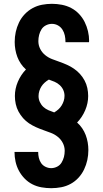

<svg xmlns="http://www.w3.org/2000/svg" viewBox="-20 -843 540 1006"><path d="M248 143Q223 143 197.5 138.5Q172 134 149.5 122.5Q127 111 109 92.5Q91 74 79 51.5Q67 29 61.5 4Q56 -21 56 -47H180Q180 -31 183.5 -16Q187 -1 195.5 11.5Q204 24 218.5 31Q233 38 248 38Q264 38 279 30.5Q294 23 302.5 9Q311 -5 315 -20.5Q319 -36 319 -53Q319 -74 309.5 -93Q300 -112 283.5 -125.5Q267 -139 247.5 -146.5Q228 -154 208 -161Q188 -168 169 -176.5Q150 -185 132.5 -196.5Q115 -208 101 -224Q87 -240 77 -258.5Q67 -277 62.5 -298Q58 -319 58 -340Q58 -378 73.5 -414.5Q89 -451 116 -479Q101 -492 89.5 -509Q78 -526 71 -544.5Q64 -563 60.5 -583Q57 -603 57 -623Q57 -650 62.5 -675.5Q68 -701 79.5 -725Q91 -749 109.5 -768.5Q128 -788 151 -800.5Q174 -813 200 -818Q226 -823 252 -823Q278 -823 304 -818Q330 -813 353 -801Q376 -789 394 -770Q412 -751 423.5 -728Q435 -705 441 -679.5Q447 -654 447 -628Q447 -626 446.5 -625Q446 -624 446 -622H323Q323 -623 323 -623.5Q323 -624 323 -625Q323 -641 319.5 -657.5Q316 -674 307 -688Q298 -702 283.5 -710Q269 -718 252 -718Q236 -718 221 -710.5Q206 -703 197.5 -689.5Q189 -676 185 -660Q181 -644 181 -627Q181 -606 190.5 -587Q200 -568 216.5 -554.5Q233 -541 252.5 -533.5Q272 -526 292 -519Q312 -512 331 -503.5Q350 -495 367.5 -483Q385 -471 399 -455.5Q413 -440 423 -421.5Q433 -403 437.5 -382Q442 -361 442 -340Q442 -302 426.5 -265.5Q411 -229 384 -201Q399 -188 410.5 -171Q422 -154 429 -135.5Q436 -117 439.5 -97Q443 -77 443 -57Q443 -30 437.5 -4.5Q432 21 420.5 45Q409 69 391 88.5Q373 108 350 120.5Q327 133 301 138Q275 143 248 143ZM264 -254Q276 -261 286 -270Q296 -279 303 -290.5Q310 -302 314 -314.5Q318 -327 318 -341Q318 -357 311.5 -371.5Q305 -386 293 -397Q281 -408 266 -414.5Q251 -421 236 -426Q224 -419 214 -410Q204 -401 197 -390Q190 -379 186 -366Q182 -353 182 -340Q182 -340 182 -340Q182 -340 182 -339Q182 -339 182 -339Q182 -339 182 -339Q182 -323 189 -308Q196 -293 207.5 -282.5Q219 -272 234 -265.5Q249 -259 264 -254Z"/></svg>

Font: iosevka_custom_sans_ss08 XBd
Style: Regular
Weight: 800
Designer: Belleve Invis
Foundry: Belleve Invis
Version: Version 10.3.0; ttfautohint (v1.8.3)